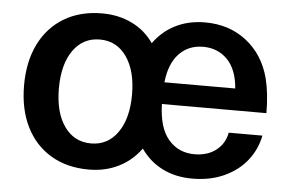

<svg xmlns="http://www.w3.org/2000/svg" viewBox="-43 -583 1000 659"><g transform="rotate(5 456.5 -254.0)"><path d="M752 -153H868Q859 -106 829.5 -68Q800 -30 751.5 -7.5Q703 15 641 15Q583 15 538 -7.5Q493 -30 463 -73Q433 -31 387 -8Q341 15 284 15Q209 15 153.5 -18Q98 -51 68 -111.5Q38 -172 38 -254Q38 -336 68 -396.5Q98 -457 153.5 -490Q209 -523 284 -523Q341 -523 387 -500.5Q433 -478 462 -436Q492 -478 537 -500.5Q582 -523 639 -523Q722 -523 781.5 -476.5Q841 -430 862 -350Q875 -298 875 -231H515Q517 -149 551.5 -109Q586 -69 641 -69Q686 -69 715.5 -92Q745 -115 752 -153ZM517 -306H761Q756 -371 723 -405Q690 -439 639 -439Q589 -439 556.5 -405Q524 -371 517 -306ZM284 -75Q342 -75 376 -123.5Q410 -172 410 -254Q410 -336 376 -384.5Q342 -433 284 -433Q226 -433 192 -385Q158 -337 158 -254Q158 -171 192 -123Q226 -75 284 -75Z"/></g></svg>

Font: CST
Style: Medium
Weight: 500
Version: Version 1.00